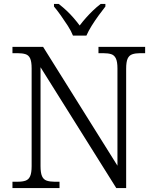

<svg xmlns="http://www.w3.org/2000/svg" viewBox="-20 -951 788 971"><path d="M43 0V-32H70Q94 -32 109.5 -37.5Q125 -43 132.5 -60Q140 -77 140 -111V-605Q140 -639 132.5 -655.5Q125 -672 109 -677Q93 -682 70 -682H43V-714H198L574 -113V-605Q574 -639 566 -655.5Q558 -672 542.5 -677Q527 -682 503 -682H478V-714H714V-682H688Q665 -682 649 -676.5Q633 -671 625.5 -654.5Q618 -638 618 -603V0H568L185 -611V-111Q185 -77 192.5 -60Q200 -43 216 -37.5Q232 -32 255 -32H281V0ZM349 -771Q340 -794 323 -820.5Q306 -847 287.5 -873Q269 -899 253 -918V-931H277Q299 -914 317.5 -896.5Q336 -879 352 -860.5Q368 -842 383 -822Q398 -842 414.5 -860.5Q431 -879 449 -896.5Q467 -914 489 -931H513V-918Q498 -899 479 -873Q460 -847 443.5 -820.5Q427 -794 417 -771Z"/></svg>

Font: Noto Serif Kannada Light
Style: Regular
Weight: 300
Version: Version 2.003